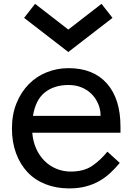

<svg xmlns="http://www.w3.org/2000/svg" viewBox="-20 -998 708 1026"><path d="M167.5 -977.5 345 -840 522.5 -977.5 581.2 -902.5 345 -720 108.8 -902.5ZM348.8 8.8Q280 8.8 223.1 -13.8Q166.2 -36.2 126.9 -78.1Q87.5 -120 65.6 -179.4Q43.8 -238.8 43.8 -311.2Q43.8 -386.2 68.1 -446.2Q92.5 -506.2 133.8 -548.1Q175 -590 230 -611.9Q285 -633.8 346.2 -633.8Q478.8 -633.8 551.2 -551.9Q623.8 -470 623.8 -321.2V-288.8H152.5Q156.2 -242.5 173.1 -204.4Q190 -166.2 217.5 -138.8Q245 -111.2 281.2 -96.2Q317.5 -81.2 357.5 -81.2Q427.5 -81.2 471.9 -111.2Q516.2 -141.2 553.8 -187.5L620 -127.5Q596.2 -98.8 569.4 -73.8Q542.5 -48.8 510.6 -30.6Q478.8 -12.5 439.4 -1.9Q400 8.8 348.8 8.8ZM517.5 -378.8Q517.5 -413.8 504.4 -443.8Q491.2 -473.8 468.8 -496.2Q446.2 -518.8 415 -531.2Q383.8 -543.8 346.2 -543.8Q270 -543.8 220 -504.4Q170 -465 156.2 -378.8Z"/></svg>

Font: Abordage
Style: Regular
Weight: 400
Designer: Ange Degheest & Eugénie Bidaut
Foundry: Velvetyne Type Foundry
Version: Version 1.000;FEAKit 1.0